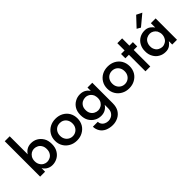

<svg xmlns="http://www.w3.org/2000/svg" viewBox="73 -1769 2992 2992"><g transform="rotate(-45 1569.0 -273.0)"><path d="M174 0V-780H65V0ZM555 -230Q555 -308 524 -360Q491 -414 442 -442Q393 -470 331 -470Q274 -470 230 -441Q187 -413 161 -359Q135 -298 135 -230Q135 -163 161 -102Q187 -47 230 -19Q274 10 331 10Q389 10 442 -19Q493 -47 524 -101Q555 -153 555 -230ZM424 -309Q443 -278 443 -230Q443 -182 424 -151Q406 -118 374 -101Q342 -84 305 -84Q275 -84 243 -101Q212 -119 194 -151Q174 -183 174 -230Q174 -275 194 -310Q215 -343 243 -359Q275 -376 305 -376Q342 -376 374 -359Q406 -342 424 -309Z M623 -230Q623 -160 656 -106Q688 -52 745 -21Q800 10 871 10Q943 10 998 -21Q1056 -53 1087 -106Q1119 -162 1119 -230Q1119 -299 1087 -355Q1055 -409 998 -440Q942 -470 871 -470Q801 -470 745 -440Q689 -410 656 -355Q623 -301 623 -230ZM734 -230Q734 -273 752 -306Q770 -339 801 -357Q833 -375 871 -375Q909 -375 941 -357Q972 -339 990 -306Q1008 -273 1008 -230Q1008 -186 990 -155Q972 -122 941 -104Q910 -85 871 -85Q832 -85 801 -104Q770 -122 752 -155Q734 -186 734 -230Z M1304 31H1196Q1197 89 1227 137Q1255 182 1309 208Q1369 234 1436 234Q1499 234 1553 207Q1608 180 1641 127Q1674 73 1674 -10V-460H1568V-10Q1568 44 1549 75Q1530 107 1498 124Q1467 140 1434 140Q1395 140 1366 125Q1337 112 1321 86Q1306 65 1304 31ZM1301 -442Q1249 -414 1218 -362Q1187 -310 1187 -233Q1187 -156 1218 -104Q1250 -51 1301 -23Q1350 5 1411 5Q1469 5 1513 -24Q1557 -53 1582 -106Q1607 -155 1607 -233Q1607 -312 1582 -361Q1557 -414 1513 -442Q1470 -470 1411 -470Q1350 -470 1301 -442ZM1318 -155Q1299 -186 1299 -233Q1299 -280 1318 -311Q1338 -344 1369 -360Q1400 -376 1437 -376Q1461 -376 1484 -367Q1507 -358 1526 -340Q1545 -321 1557 -295Q1568 -260 1568 -233Q1568 -185 1549 -154Q1530 -123 1499 -106Q1467 -89 1437 -89Q1401 -89 1369 -106Q1337 -123 1318 -155Z M1773 -230Q1773 -160 1806 -106Q1838 -52 1895 -21Q1950 10 2021 10Q2093 10 2148 -21Q2206 -53 2237 -106Q2269 -162 2269 -230Q2269 -299 2237 -355Q2205 -409 2148 -440Q2092 -470 2021 -470Q1951 -470 1895 -440Q1839 -410 1806 -355Q1773 -301 1773 -230ZM1884 -230Q1884 -273 1902 -306Q1920 -339 1951 -357Q1983 -375 2021 -375Q2059 -375 2091 -357Q2122 -339 2140 -306Q2158 -273 2158 -230Q2158 -186 2140 -155Q2122 -122 2091 -104Q2060 -85 2021 -85Q1982 -85 1951 -104Q1920 -122 1902 -155Q1884 -186 1884 -230Z M2569 -460H2308V-365H2569ZM2492 -620H2386V0H2492Z M2818 -531 2998 -681 2907 -726 2757 -566ZM2976 0H3081V-471H2976V-375Q2957 -405 2921 -432Q2878 -462 2822 -460Q2764 -460 2714 -433Q2662 -404 2633 -352Q2600 -294 2602 -225Q2600 -154 2633 -99Q2662 -46 2714 -18Q2763 10 2822 10Q2878 12 2921 -18Q2953 -41 2976 -75ZM2956 -147Q2940 -116 2907 -99Q2878 -82 2847 -82Q2812 -82 2780 -99Q2747 -116 2731 -147Q2710 -181 2712 -225Q2711 -264 2731 -302Q2748 -334 2780 -351Q2812 -368 2849 -368Q2880 -368 2909 -351Q2938 -335 2958 -303Q2978 -261 2977 -225Q2977 -183 2956 -147Z"/></g></svg>

Font: NM-font
Style: Medium
Weight: 500
Designer: ""
Foundry: ""
Version: ""